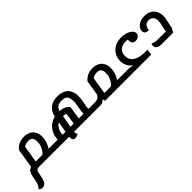

<svg xmlns="http://www.w3.org/2000/svg" viewBox="121 -2058 3781 3781"><g transform="rotate(-45 2011.5 -168.0)"><path d="M413 25 443 -94H762L742 25ZM-10 366Q-38 366 -56 355.5Q-74 345 -88 331Q-84 326 -74.5 317.5Q-65 309 -52.5 291.5Q-40 274 -30 241Q-20 215 -12.5 182Q-5 149 1 118.5Q7 88 10 70Q21 16 38 -17.5Q55 -51 84 -68.5Q113 -86 155 -93L114 -38L186 -488Q216 -526 254.5 -552.5Q293 -579 340 -592Q387 -605 439 -605Q520 -605 577.5 -574.5Q635 -544 666 -487Q697 -430 697 -349Q697 -275 672 -204Q647 -133 601.5 -73.5Q556 -14 492 25H220Q188 25 170 42Q152 59 146 91L116 230Q106 272 91 302.5Q76 333 51.5 349.5Q27 366 -10 366ZM253 -50 216 -94H488L430 -85Q455 -98 485.5 -135Q516 -172 538 -227.5Q560 -283 560 -351Q560 -414 534 -450Q508 -486 440 -486Q395 -486 355.5 -470Q316 -454 299 -430L323 -489ZM742 25 762 -94Q775 -94 777.5 -78Q780 -62 775 -34Q771 -8 763 8.5Q755 25 742 25Z M1655 25 1674 -94H1861L1842 25ZM1138 132Q1105 132 1089 115Q1073 98 1070 73.5Q1067 49 1069 25H743L762 -94H870Q873 -186 908.5 -260Q944 -334 1007 -384.5Q1070 -435 1152 -455Q1160 -493 1175 -529.5Q1190 -566 1214 -597Q1238 -628 1273 -651.5Q1308 -675 1356 -688.5Q1404 -702 1466 -702Q1527 -702 1581.5 -686.5Q1636 -671 1677.5 -636.5Q1719 -602 1742.5 -545.5Q1766 -489 1766 -406Q1766 -347 1756 -293.5Q1746 -240 1735.5 -185.5Q1725 -131 1725 -66L1666 25H1206Q1205 47 1210.5 67Q1216 87 1230 97Q1213 113 1188 122.5Q1163 132 1138 132ZM1007 -94H1088L1128 -318Q1072 -288 1040.5 -228Q1009 -168 1007 -94ZM1226 -94H1316L1353 -327Q1340 -336 1318.5 -341.5Q1297 -347 1272 -348ZM1460 -94H1590Q1593 -158 1602.5 -211Q1612 -264 1620 -312Q1628 -360 1628 -411Q1628 -473 1611.5 -511Q1595 -549 1559.5 -566.5Q1524 -584 1466 -584Q1417 -584 1383 -571.5Q1349 -559 1328 -533Q1307 -507 1294 -466Q1379 -459 1430.5 -430Q1482 -401 1501 -370ZM743 25Q730 25 727 9.5Q724 -6 729 -34Q734 -62 741.5 -78Q749 -94 762 -94ZM1842 25 1861 -94Q1875 -94 1877.5 -78Q1880 -62 1875 -34Q1870 -8 1862.5 8.5Q1855 25 1842 25Z M2231 25 2249 -94H2657L2638 25ZM1843 25 1862 -94H1921Q1956 -94 1983.5 -108.5Q2011 -123 2028 -144.5Q2045 -166 2048 -186L2096 -488Q2125 -526 2164.5 -552.5Q2204 -579 2250.5 -592Q2297 -605 2349 -605Q2430 -605 2487.5 -574.5Q2545 -544 2576 -487Q2607 -430 2607 -349Q2607 -275 2582 -204Q2557 -133 2511.5 -73.5Q2466 -14 2402 25H2071L2057 -27H2049Q2038 -11 2011 7Q1984 25 1950 25ZM2163 -50 2125 -94H2399L2340 -85Q2365 -98 2395 -135Q2425 -172 2447.5 -227.5Q2470 -283 2470 -351Q2470 -414 2444 -450Q2418 -486 2351 -486Q2304 -486 2265 -470Q2226 -454 2210 -430L2233 -489ZM1843 25Q1830 25 1827 9.5Q1824 -6 1829 -34Q1834 -62 1841.5 -78Q1849 -94 1862 -94ZM2638 25 2657 -94Q2671 -94 2673 -78Q2675 -62 2671 -34Q2666 -8 2658.5 8.5Q2651 25 2638 25Z M2639 25 2658 -94H2795Q2851 -94 2901.5 -86Q2952 -78 2983 -70L2995 -52Q2918 -94 2876 -162Q2834 -230 2834 -319Q2834 -390 2860 -448Q2886 -506 2932.5 -548Q2979 -590 3041.5 -612.5Q3104 -635 3177 -635Q3233 -635 3282 -622.5Q3331 -610 3369 -588.5Q3407 -567 3428.5 -539.5Q3450 -512 3450 -481Q3450 -456 3434.5 -433Q3419 -410 3392 -395.5Q3365 -381 3330 -381Q3296 -381 3276 -395.5Q3256 -410 3247 -431.5Q3238 -453 3238 -476Q3238 -491 3241 -505.5Q3244 -520 3249 -532L3268 -504Q3249 -509 3226.5 -512Q3204 -515 3181 -515Q3142 -515 3104.5 -505Q3067 -495 3037 -472Q3007 -449 2989 -412Q2971 -375 2971 -322Q2971 -265 2992 -225.5Q3013 -186 3047.5 -161Q3082 -136 3123 -122Q3164 -108 3204.5 -102.5Q3245 -97 3278.5 -95.5Q3312 -94 3329 -94H3374L3356 25ZM2639 25Q2626 25 2623 9.5Q2620 -6 2625 -34Q2630 -62 2637.5 -78Q2645 -94 2658 -94Z M3652 25Q3577 25 3540 0.5Q3503 -24 3503 -74Q3503 -88 3505.5 -101Q3508 -114 3512 -124Q3537 -114 3569 -104Q3601 -94 3633 -94H3930L3883 -63Q3882 -90 3888.5 -125.5Q3895 -161 3904 -200.5Q3913 -240 3920 -278.5Q3927 -317 3927 -349Q3927 -421 3889.5 -456Q3852 -491 3797 -491Q3739 -491 3704.5 -453.5Q3670 -416 3666 -348Q3635 -348 3609 -355.5Q3583 -363 3568 -381.5Q3553 -400 3553 -432Q3553 -478 3583.5 -518.5Q3614 -559 3669 -584Q3724 -609 3797 -609Q3878 -609 3938.5 -576Q3999 -543 4032 -484.5Q4065 -426 4065 -349Q4065 -310 4057.5 -268Q4050 -226 4041 -186.5Q4032 -147 4025.5 -116Q4019 -85 4020 -67L3965 25Z"/></g></svg>

Font: Lemonada Medium
Style: Regular
Weight: 500
Designer: Mohamed Gaber (Arabic), Eduardo Tunni (Latin)
Foundry: Kief Type Foundry
Version: Version 4.004; ttfautohint (v1.8.2)